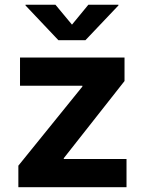

<svg xmlns="http://www.w3.org/2000/svg" viewBox="-20 -781 604 801"><path d="M56.6 0V-89.8L323.7 -419.9V-423.3H63.5V-541H499.5V-442.9L246.1 -121.1V-117.7H507.8V0ZM211.4 -761.2 280.3 -678.2 348.6 -761.2H474.1V-758.3L336.4 -613.3H223.6L86.4 -758.3V-761.2Z"/></svg>

Font: Inter 17pt
Style: Bold
Weight: 700
Version: Version 4.001;git-66647c0bb